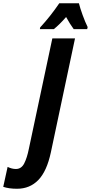

<svg xmlns="http://www.w3.org/2000/svg" viewBox="-173 -951 561 1185"><path d="M-153 202 -126 79Q-100 92 -75 92Q-41 92 -23.5 57.5Q-6 23 5 -32L150 -714H290L141 -11Q116 106 63.5 160Q11 214 -68 214Q-118 214 -153 202ZM75 -782Q138 -850 193 -931H314Q321 -902 337 -858Q353 -814 368 -784L365 -771H282Q259 -802 235 -846Q194 -799 159 -771H73Z"/></svg>

Font: Noto Sans Display Ex Bold Cond
Style: Italic
Weight: 800
Width: 3
Italic angle: -12°
Designer: Monotype Design team
Foundry: Monotype Imaging Inc.
Version: Version 1.000